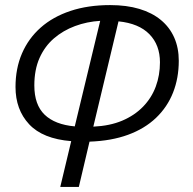

<svg xmlns="http://www.w3.org/2000/svg" viewBox="-20 -550 759 755"><path d="M217 185 260 5Q148 -4 94.5 -61.5Q41 -119 41 -208Q41 -281 66.5 -340Q92 -399 140 -441.5Q188 -484 257 -507Q326 -530 413 -530Q478 -530 528 -515Q578 -500 612.5 -471.5Q647 -443 665 -402.5Q683 -362 683 -311Q683 -243 660.5 -186Q638 -129 593.5 -86.5Q549 -44 483.5 -20Q418 4 332 7L290 185ZM274 -53 374 -468Q322 -465 275 -447.5Q228 -430 192 -399Q156 -368 135.5 -322Q115 -276 115 -214Q115 -138 155.5 -99Q196 -60 274 -53ZM347 -52Q412 -55 460.5 -75.5Q509 -96 542.5 -130.5Q576 -165 592.5 -209.5Q609 -254 609 -305Q609 -373 567.5 -415.5Q526 -458 446 -466Z"/></svg>

Font: Ubuntu Sans
Style: Italic
Weight: 400
Italic angle: -13.5°
Designer: Dalton Maag Ltd
Foundry: Dalton Maag Ltd
Version: Version 1.006